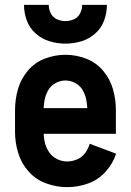

<svg xmlns="http://www.w3.org/2000/svg" viewBox="-20 -764 540 792"><path d="M257 8Q213 8 170.5 -7.5Q128 -23 98 -56.5Q68 -90 55 -133Q42 -176 42 -220V-310Q42 -354 54 -396Q66 -438 94.5 -472Q123 -506 164.5 -522Q206 -538 250 -538Q294 -538 335.5 -522Q377 -506 405.5 -472Q434 -438 446 -396Q458 -354 458 -310V-212H160Q161 -194 165 -176Q170 -155 182.5 -136.5Q195 -118 215 -108Q235 -98 257 -98Q278 -98 298 -106.5Q318 -115 331 -132.5Q344 -150 350 -171L459 -130Q445 -88 415 -55Q385 -22 343 -7Q301 8 257 8ZM160 -318H340Q339 -335 336 -352Q332 -373 321 -392Q310 -411 290.5 -421.5Q271 -432 250 -432Q229 -432 209.5 -421.5Q190 -411 179 -392Q168 -373 164 -352Q161 -335 160 -318ZM250 -584Q217 -584 185 -593.5Q153 -603 127.5 -625.5Q102 -648 90.5 -679.5Q79 -711 79 -744H181Q181 -726 189.5 -709Q198 -692 215 -684.5Q232 -677 250 -677Q268 -677 285 -684.5Q302 -692 310.5 -709Q319 -726 319 -744H421Q421 -711 409.5 -679.5Q398 -648 372.5 -625.5Q347 -603 315 -593.5Q283 -584 250 -584Z"/></svg>

Font: Iosevka SS01
Style: Bold
Weight: 700
Monospace: yes
Designer: Belleve Invis
Foundry: Belleve Invis
Version: 2.3.3; ttfautohint (v1.8.3)